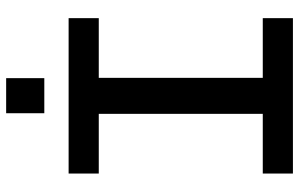

<svg xmlns="http://www.w3.org/2000/svg" viewBox="-194 -778 972 624"><g transform="rotate(-90 292.0 -466.0)"><path d="M234 -82V-647H351V-82ZM40 0V-98H545V0ZM40 -631V-729H545V-631ZM236 -808V-932H350V-808Z"/></g></svg>

Font: Hubot Sans Medium
Style: Regular
Weight: 500
Designer: Deni Anggara
Foundry: GitHub, Inc., Subsidiary of Microsoft Corporation
Version: Version 2.000